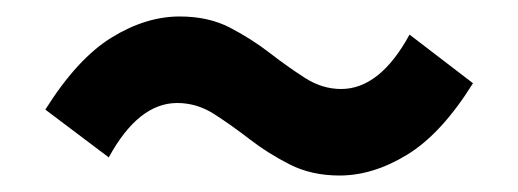

<svg xmlns="http://www.w3.org/2000/svg" viewBox="-20 -491 629 233"><path d="M392 -278Q358 -278 331.5 -291.5Q305 -305 283 -322Q261 -339 240 -352.5Q219 -366 195 -366Q148 -366 112 -300L35 -358Q74 -420 115.5 -445.5Q157 -471 198 -471Q233 -471 259 -457.5Q285 -444 307 -427Q329 -410 350 -396.5Q371 -383 394 -383Q441 -383 477 -449L554 -390Q516 -329 474.5 -303.5Q433 -278 392 -278Z"/></svg>

Font: Chiron Sans HK TT
Style: Bold
Weight: 700
Designer: Ryoko NISHIZUKA 西塚涼子 (kana, bopomofo & ideographs); Paul D. Hunt (Latin, Greek & Cyrillic); Sandoll Communications 산돌커뮤니
Foundry: Adobe
Version: Version 2.022;hotconv 1.0.109;makeotfexe 2.5.65596